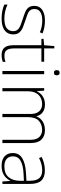

<svg xmlns="http://www.w3.org/2000/svg" viewBox="810 -1576 776 2437"><g transform="rotate(90 1198.5 -358.0)"><path d="M417 -137Q417 -92 395 -59Q373 -26 328 -8Q283 10 216 10Q160 10 115 0Q70 -10 39 -24V-65Q80 -45 125 -35Q170 -25 215 -25Q301 -25 338.5 -55Q376 -85 376 -136Q376 -173 355.5 -195Q335 -217 299.5 -231Q264 -245 220 -259Q174 -273 136 -288.5Q98 -304 76.5 -331Q55 -358 55 -406Q55 -470 105 -505Q155 -540 241 -540Q289 -540 330.5 -531.5Q372 -523 405 -509L390 -475Q361 -490 320.5 -498Q280 -506 241 -506Q173 -506 134 -481.5Q95 -457 95 -407Q95 -369 114.5 -348.5Q134 -328 167.5 -316.5Q201 -305 242 -291Q286 -277 326.5 -260.5Q367 -244 392 -216Q417 -188 417 -137Z M686 -26Q711 -26 730 -29.5Q749 -33 766 -40V-5Q749 1 729 5.5Q709 10 680 10Q634 10 606 -8Q578 -26 566 -60.5Q554 -95 554 -144V-495H474V-522L555 -530L565 -659H595V-530H764V-495H595V-148Q595 -90 614.5 -58Q634 -26 686 -26Z M922 -530V0H882V-530ZM902 -726Q922 -726 929 -716Q936 -706 936 -690Q936 -674 929 -664Q922 -654 902 -654Q885 -654 878 -664Q871 -674 871 -690Q871 -706 878 -716Q885 -726 902 -726Z M1636 -540Q1706 -540 1751 -496.5Q1796 -453 1796 -361V0H1755V-355Q1755 -433 1719.5 -468.5Q1684 -504 1631 -504Q1558 -504 1512.5 -461Q1467 -418 1467 -319V0H1427V-355Q1427 -408 1410.5 -440.5Q1394 -473 1366 -488.5Q1338 -504 1303 -504Q1258 -504 1220.5 -485Q1183 -466 1161 -425Q1139 -384 1139 -318V0H1099V-530H1131L1137 -437H1139Q1150 -461 1170.5 -484.5Q1191 -508 1225 -524Q1259 -540 1309 -540Q1364 -540 1403 -513Q1442 -486 1456 -434H1459Q1478 -482 1522.5 -511Q1567 -540 1636 -540Z M2146 -539Q2230 -539 2272.5 -494Q2315 -449 2315 -351V0H2284L2277 -100H2275Q2260 -70 2235.5 -45Q2211 -20 2174 -5Q2137 10 2084 10Q2031 10 1995.5 -7.5Q1960 -25 1941.5 -57Q1923 -89 1923 -133Q1923 -212 1989 -252Q2055 -292 2173 -299L2275 -305V-344Q2275 -430 2242.5 -467.5Q2210 -505 2143 -505Q2104 -505 2066 -495.5Q2028 -486 1986 -465L1973 -499Q2013 -518 2056.5 -528.5Q2100 -539 2146 -539ZM2179 -268Q2081 -263 2023 -231.5Q1965 -200 1965 -133Q1965 -83 1997.5 -54Q2030 -25 2091 -25Q2185 -25 2229.5 -79Q2274 -133 2275 -219V-273Z"/></g></svg>

Font: Noto Sans Hebrew Thin ExtraLight
Style: Regular
Weight: 250
Version: Version 3.001